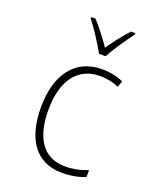

<svg xmlns="http://www.w3.org/2000/svg" viewBox="-143 -852 786 950"><g transform="rotate(20 250.0 -377.0)"><path d="M270 -606H304C328 -650 372 -715 404 -757V-764H381C345 -724 315 -686 287 -645C260 -684 225 -731 194 -764H171V-757C201 -719 245 -652 270 -606ZM299 10C345 10 390 1 420 -13V-49C386 -34 342 -25 302 -25C181 -25 129 -121 129 -260C129 -416 197 -505 312 -505C346 -505 382 -499 412 -484L424 -517C392 -532 354 -540 310 -540C175 -540 90 -439 90 -260C90 -94 159 10 299 10Z"/></g></svg>

Font: Noto Sans Mono ExtraCondensed ExtraLight
Style: Regular
Weight: 200
Width: 2
Designer: Monotype Design Team
Foundry: Monotype Imaging Inc.
Version: Version 2.014